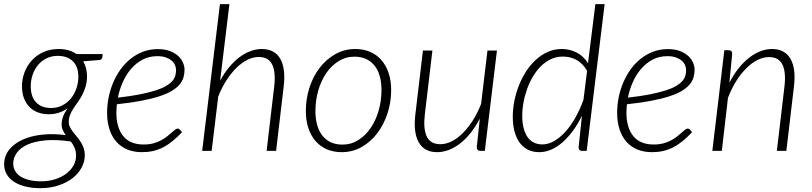

<svg xmlns="http://www.w3.org/2000/svg" viewBox="-44 -748 4026 952"><path d="M209 -212.5Q241 -212.5 266.2 -226Q291.5 -239.5 308.8 -261.2Q326 -283 335.2 -310.8Q344.5 -338.5 344.5 -366.5Q344.5 -418.5 316.8 -444.8Q289 -471 243 -471Q210.5 -471 185.5 -458.2Q160.5 -445.5 143.5 -424.5Q126.5 -403.5 117.5 -376.2Q108.5 -349 108.5 -320.5Q108.5 -267.5 135.5 -240Q162.5 -212.5 209 -212.5ZM306.5 -46.5Q234.5 -57 181 -52Q127.5 -47 92.2 -31Q57 -15 39.5 9.5Q22 34 21.5 61.5Q21.5 83 31.2 99.8Q41 116.5 59 127.8Q77 139 102.5 145Q128 151 159 151Q198.5 151 230.5 140.5Q262.5 130 285.2 112.5Q308 95 320.5 72.5Q333 50 333 26Q333.5 1.5 325.5 -16Q317.5 -33.5 306 -48ZM465 -480 463.5 -464Q462.5 -459 459.5 -455.2Q456.5 -451.5 449.5 -450.5L368.5 -444Q377.5 -428.5 382.5 -409.8Q387.5 -391 387.5 -368Q387 -340.5 380.2 -318Q373.5 -295.5 363.5 -276.8Q353.5 -258 341.8 -241.8Q330 -225.5 320 -210Q310 -194.5 303.5 -178.5Q297 -162.5 297 -144.5Q296.5 -130.5 302.5 -118.5Q308.5 -106.5 317.5 -94.5Q326.5 -82.5 336.8 -70.5Q347 -58.5 356 -44.5Q365 -30.5 370.8 -14Q376.5 2.5 376.5 23Q376 54.5 360.2 83.8Q344.5 113 315.5 135.5Q286.5 158 245.8 171.5Q205 185 155 185Q115.5 185 82.8 177Q50 169 26.2 153.8Q2.5 138.5 -10.5 116.5Q-23.5 94.5 -23.5 66.5Q-23 24.5 2.2 -6.5Q27.5 -37.5 69.8 -56.2Q112 -75 167 -80.5Q222 -86 282 -78Q273.5 -89.5 267.5 -102.5Q261.5 -115.5 261.5 -131.5Q261.5 -149 267.5 -167Q273.5 -185 290.5 -210.5Q270.5 -196.5 247.5 -189Q224.5 -181.5 197.5 -181.5Q169 -181.5 144.5 -190.5Q120 -199.5 102.5 -217.2Q85 -235 75 -260.8Q65 -286.5 65 -320.5Q65 -355 77.2 -388.2Q89.5 -421.5 112.8 -447.5Q136 -473.5 170 -489.2Q204 -505 247.5 -505Q299 -505 335.5 -480Z M736 -469.5Q696 -469.5 663.8 -452.8Q631.5 -436 606.8 -407.5Q582 -379 565.2 -341.8Q548.5 -304.5 540.5 -264Q604 -271 650 -280.2Q696 -289.5 728 -299.8Q760 -310 780 -322Q800 -334 810.8 -346.8Q821.5 -359.5 825.2 -373Q829 -386.5 829 -401Q829 -411.5 824.2 -423.8Q819.5 -436 808.5 -446Q797.5 -456 779.8 -462.8Q762 -469.5 736 -469.5ZM858.5 -92.5Q834 -66.5 810.8 -47.8Q787.5 -29 763.8 -17Q740 -5 714.5 0.8Q689 6.5 660 6.5Q618.5 6.5 586.2 -7.2Q554 -21 532 -46.2Q510 -71.5 498.5 -107.8Q487 -144 487 -189Q487 -226.5 494.5 -264.5Q502 -302.5 516.8 -337.5Q531.5 -372.5 553.2 -403Q575 -433.5 603 -456Q631 -478.5 665 -491.5Q699 -504.5 738.5 -504.5Q775 -504.5 800.2 -494.2Q825.5 -484 841.2 -468.8Q857 -453.5 864 -435.8Q871 -418 871 -402.5Q871 -382 865.5 -363.5Q860 -345 846 -328.5Q832 -312 808 -297.5Q784 -283 746.8 -270.8Q709.5 -258.5 657.5 -248.5Q605.5 -238.5 535.5 -231Q534.5 -221 533.8 -210.5Q533 -200 533 -190Q533 -115.5 566.8 -73.5Q600.5 -31.5 668.5 -31.5Q695 -31.5 716.2 -37.2Q737.5 -43 754.2 -52Q771 -61 783.8 -71Q796.5 -81 806.5 -90Q816.5 -99 823.8 -104.8Q831 -110.5 837 -110.5Q843 -110.5 847.5 -105.5Z M1047.5 -348Q1067.5 -385 1091.8 -414.2Q1116 -443.5 1142.8 -463.8Q1169.5 -484 1197.8 -494.5Q1226 -505 1254 -505Q1286.5 -505 1309.5 -492.5Q1332.5 -480 1346 -456Q1359.5 -432 1363.8 -397.2Q1368 -362.5 1362.5 -318L1325 0H1278L1315.5 -318Q1324 -389 1306 -427.2Q1288 -465.5 1238.5 -465.5Q1211.5 -465.5 1183.5 -451.8Q1155.5 -438 1129.2 -412.5Q1103 -387 1079.5 -350.8Q1056 -314.5 1038 -269.5L1005.5 0H958.5L1046.5 -727.5H1093.5Z M1654 -31Q1697.5 -31 1733.2 -53.8Q1769 -76.5 1794.5 -114.2Q1820 -152 1833.8 -200.8Q1847.5 -249.5 1847.5 -301Q1847.5 -381 1812 -424Q1776.5 -467 1713.5 -467Q1670 -467 1634.2 -444.5Q1598.5 -422 1573.2 -384.8Q1548 -347.5 1534 -299Q1520 -250.5 1520 -198Q1520 -118.5 1555.2 -74.8Q1590.5 -31 1654 -31ZM1650 6.5Q1610 6.5 1577.2 -7.5Q1544.5 -21.5 1521.2 -48Q1498 -74.5 1485.2 -112.2Q1472.5 -150 1472.5 -198Q1472.5 -258.5 1490.5 -314Q1508.5 -369.5 1541.2 -412Q1574 -454.5 1619 -479.8Q1664 -505 1718 -505Q1758 -505 1790.8 -491Q1823.5 -477 1846.8 -450.5Q1870 -424 1882.8 -386.2Q1895.5 -348.5 1895.5 -301.5Q1895.5 -241 1877.2 -185.5Q1859 -130 1826.5 -87.2Q1794 -44.5 1749 -19Q1704 6.5 1650 6.5Z M2420 -497.5 2360 0H2338Q2328.5 0 2324.2 -5Q2320 -10 2320 -18.5L2335 -160Q2314.5 -120.5 2290 -89.5Q2265.5 -58.5 2238.2 -37.2Q2211 -16 2181.8 -4.8Q2152.5 6.5 2123.5 6.5Q2059.5 6.5 2032 -42.8Q2004.5 -92 2015.5 -181L2053 -497.5H2100L2062.5 -181Q2054 -109.5 2072 -71.2Q2090 -33 2139.5 -33Q2167 -33 2195.2 -47Q2223.5 -61 2250 -87.2Q2276.5 -113.5 2300 -150.2Q2323.5 -187 2341.5 -233L2373 -497.5Z M2867 -396.5Q2856 -416 2842.2 -429.8Q2828.5 -443.5 2813 -451.8Q2797.5 -460 2780.5 -463.8Q2763.5 -467.5 2746.5 -467.5Q2715 -467.5 2687.8 -454.8Q2660.5 -442 2638.2 -420Q2616 -398 2598.8 -369Q2581.5 -340 2569.8 -307.5Q2558 -275 2551.8 -240.5Q2545.5 -206 2545.5 -174Q2545.5 -107 2571 -69.5Q2596.5 -32 2645.5 -32Q2674 -32 2702.5 -48Q2731 -64 2757.8 -93Q2784.5 -122 2807.8 -162.8Q2831 -203.5 2849 -253ZM2954 -727.5 2865 0H2842Q2832 0 2828.5 -5.5Q2825 -11 2825 -18L2841.5 -174.5Q2822 -134 2797.8 -100.8Q2773.5 -67.5 2746.5 -43.5Q2719.5 -19.5 2690 -6.5Q2660.5 6.5 2630 6.5Q2597.5 6.5 2573 -6Q2548.5 -18.5 2532 -41.5Q2515.5 -64.5 2507 -97Q2498.5 -129.5 2498.5 -170Q2498.5 -208 2506.5 -247.8Q2514.5 -287.5 2529.2 -324.8Q2544 -362 2565.2 -394.8Q2586.5 -427.5 2613.5 -452Q2640.5 -476.5 2672.5 -490.8Q2704.5 -505 2741 -505Q2781.5 -505 2815.8 -487.2Q2850 -469.5 2871.5 -434.5L2908 -727.5Z M3265 -469.5Q3225 -469.5 3192.8 -452.8Q3160.5 -436 3135.8 -407.5Q3111 -379 3094.2 -341.8Q3077.5 -304.5 3069.5 -264Q3133 -271 3179 -280.2Q3225 -289.5 3257 -299.8Q3289 -310 3309 -322Q3329 -334 3339.8 -346.8Q3350.5 -359.5 3354.2 -373Q3358 -386.5 3358 -401Q3358 -411.5 3353.2 -423.8Q3348.5 -436 3337.5 -446Q3326.5 -456 3308.8 -462.8Q3291 -469.5 3265 -469.5ZM3387.5 -92.5Q3363 -66.5 3339.8 -47.8Q3316.5 -29 3292.8 -17Q3269 -5 3243.5 0.8Q3218 6.5 3189 6.5Q3147.5 6.5 3115.2 -7.2Q3083 -21 3061 -46.2Q3039 -71.5 3027.5 -107.8Q3016 -144 3016 -189Q3016 -226.5 3023.5 -264.5Q3031 -302.5 3045.8 -337.5Q3060.5 -372.5 3082.2 -403Q3104 -433.5 3132 -456Q3160 -478.5 3194 -491.5Q3228 -504.5 3267.5 -504.5Q3304 -504.5 3329.2 -494.2Q3354.5 -484 3370.2 -468.8Q3386 -453.5 3393 -435.8Q3400 -418 3400 -402.5Q3400 -382 3394.5 -363.5Q3389 -345 3375 -328.5Q3361 -312 3337 -297.5Q3313 -283 3275.8 -270.8Q3238.5 -258.5 3186.5 -248.5Q3134.5 -238.5 3064.5 -231Q3063.5 -221 3062.8 -210.5Q3062 -200 3062 -190Q3062 -115.5 3095.8 -73.5Q3129.5 -31.5 3197.5 -31.5Q3224 -31.5 3245.2 -37.2Q3266.5 -43 3283.2 -52Q3300 -61 3312.8 -71Q3325.5 -81 3335.5 -90Q3345.5 -99 3352.8 -104.8Q3360 -110.5 3366 -110.5Q3372 -110.5 3376.5 -105.5Z M3572.5 -337.5Q3592.5 -377 3617.2 -408.2Q3642 -439.5 3669.5 -461Q3697 -482.5 3726 -493.8Q3755 -505 3784.5 -505Q3816.5 -505 3839.2 -492.5Q3862 -480 3875.8 -456Q3889.5 -432 3893.8 -397.2Q3898 -362.5 3892.5 -318L3855 0H3808L3845.5 -318Q3854 -389 3836 -427Q3818 -465 3768.5 -465Q3740.5 -465 3712.2 -450.8Q3684 -436.5 3657.2 -410.2Q3630.5 -384 3607 -346.8Q3583.5 -309.5 3565.5 -263L3535 0H3488L3547.5 -499H3569Q3586.5 -499 3586.5 -481Z"/></svg>

Font: Lato 2
Style: Italic
Weight: 300
Italic angle: -7°
Designer: Lukasz Dziedzic with Adam Twardoch and Botio Nikoltchev
Foundry: tyPoland Lukasz Dziedzic
Version: Version 2.015; 2015-08-06; http://www.latofonts.com/